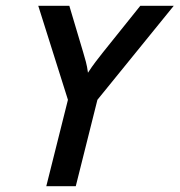

<svg xmlns="http://www.w3.org/2000/svg" viewBox="-20 -645 622 665"><path d="M140.3 0 215.3 -299.3 112.5 -625H220.1L268.1 -463.9Q272.9 -447.9 277.4 -431.2Q281.9 -414.6 284.7 -393.1Q298.6 -414.6 311.1 -430.9Q323.6 -447.2 336.8 -463.9L466 -625H581.9L317.4 -299.3L242.4 0Z"/></svg>

Font: Afacad Medium
Style: Italic
Weight: 500
Italic angle: -14°
Designer: Kristian Moeller
Foundry: Dicotype
Version: Version 1.000; ttfautohint (v1.8.4.7-5d5b)